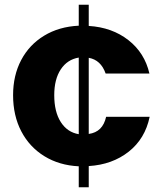

<svg xmlns="http://www.w3.org/2000/svg" viewBox="-20 -687 680 807"><path d="M609 -196Q590 -104 521 -49.5Q452 5 353 11V100H311V12Q229 8 166.5 -30.5Q104 -69 69.5 -135Q35 -201 35 -287Q35 -370 69 -434.5Q103 -499 165.5 -537Q228 -575 311 -579V-667H353V-578Q451 -572 519.5 -518.5Q588 -465 608 -378H424Q404 -435 353 -444V-124Q412 -132 426 -196ZM311 -123V-445Q263 -437 235.5 -395.5Q208 -354 208 -287Q208 -217 235.5 -174Q263 -131 311 -123Z"/></svg>

Font: Open Sauce One Black
Style: Regular
Weight: 900
Designer: Alfredo Marco Pradil
Foundry: Creative Sauce Fz LLC
Version: Version 1.477